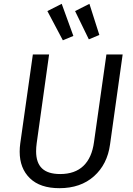

<svg xmlns="http://www.w3.org/2000/svg" viewBox="-20 -973 694 1005"><path d="M556 -217Q542 -113 472 -50.5Q402 12 291 12Q190 12 136.5 -40Q83 -92 83 -179Q83 -200 86 -222L152 -688H237L172 -223Q169 -201 169 -181Q169 -121 200 -91.5Q231 -62 295 -62Q372 -62 416.5 -104.5Q461 -147 472 -229L537 -688H622ZM364 -785 309 -762 228 -915 303 -953ZM500 -790 445 -767 373 -915 448 -953Z"/></svg>

Font: FiraGO Book
Style: Italic
Weight: 350
Italic angle: -8°
Designer: bBox Type GmbH
Foundry: bBox Type GmbH
Version: Version 1.001